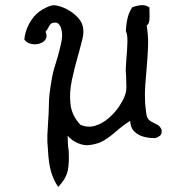

<svg xmlns="http://www.w3.org/2000/svg" viewBox="-20 -559 731 758"><path d="M618 -47Q620 -30 612 -23.5Q604 -17 594 -14Q571 -13 548 -19Q525 -25 510 -40Q495 -55 494 -82Q464 -63 440.5 -42Q417 -21 392 -5.5Q367 10 331 14Q310 16 287 6Q264 -4 247 -23Q248 -9 248 5.5Q248 20 251 34Q254 83 247.5 114.5Q241 146 210 179Q193 155 182.5 122Q172 89 169 28Q166 1 167 -25Q168 -51 170 -78Q171 -94 172 -110Q173 -126 173 -143Q173 -167 176 -191.5Q179 -216 182 -232Q187 -269 198.5 -304Q210 -339 217 -370Q221 -384 223.5 -400Q226 -416 225 -425Q225 -433 222 -444.5Q219 -456 212 -464Q205 -472 190 -469Q180 -468 173 -454Q166 -440 160 -434Q168 -415 159.5 -403Q151 -391 135 -386.5Q119 -382 102 -386Q85 -390 76 -403Q79 -435 95 -465Q111 -495 135 -513Q145 -521 165 -530.5Q185 -540 198 -538Q220 -535 245 -522Q270 -509 289 -488Q308 -467 309 -439Q310 -424 305 -403.5Q300 -383 295 -365Q294 -360 293 -357Q292 -352 290 -346.5Q288 -341 287 -336Q274 -291 263.5 -241.5Q253 -192 258.5 -146.5Q264 -101 298 -66Q327 -54 355.5 -62.5Q384 -71 409.5 -93Q435 -115 453 -143Q467 -165 473 -181.5Q479 -198 479 -214.5Q479 -231 478 -255Q478 -259 477.5 -263Q477 -267 477 -272Q476 -281 477 -296Q478 -311 479 -328Q482 -360 483 -391.5Q484 -423 477 -436Q478 -463 483.5 -487Q489 -511 502 -530Q519 -537 537 -538.5Q555 -540 570 -530Q570 -527 570 -523.5Q570 -520 570 -516Q571 -499 570 -482Q569 -465 559 -458Q566 -418 564.5 -376.5Q563 -335 559 -291Q556 -257 553.5 -222Q551 -187 553 -151Q554 -139 556 -121.5Q558 -104 561 -96Q567 -84 578 -78.5Q589 -73 600.5 -67Q612 -61 618 -47Z"/></svg>

Font: Yuji Mai
Style: Regular
Weight: 400
Designer: Kataoka Yuji
Foundry: Kinuta Font Factory
Version: Version 3.002